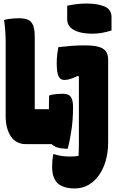

<svg xmlns="http://www.w3.org/2000/svg" viewBox="-20 -813 649 1083"><path d="M125 0Q98 0 76.5 -11.5Q55 -23 41 -44Q27 -65 19.5 -93.5Q12 -122 12 -156Q12 -186 12 -221Q12 -256 12 -293.5Q12 -331 12 -369Q12 -407 12 -443.5Q12 -480 12 -512Q12 -544 12 -570Q12 -608 9.5 -640Q7 -672 3 -700Q15 -704 29 -706Q43 -708 57.5 -709Q72 -710 88 -710Q120 -710 139 -701Q158 -692 167 -669.5Q176 -647 176 -603Q176 -578 176 -545.5Q176 -513 176 -477Q176 -441 176 -403.5Q176 -366 176 -329Q176 -292 176 -258Q176 -224 176 -197H275Q299 -197 315.5 -178.5Q332 -160 340.5 -130.5Q349 -101 350.5 -66.5Q352 -32 347 0ZM257 -274Q267 -278 279.5 -280Q292 -282 306 -283Q320 -284 335 -284Q355 -284 367 -277.5Q379 -271 385.5 -254.5Q392 -238 392 -207Q392 -170 389.5 -137.5Q387 -105 382.5 -76Q378 -47 373 -21.5Q368 4 362 26Q324 26 300 17.5Q276 9 265 -8Q254 -25 254 -51Q254 -79 254.5 -113Q255 -147 255.5 -187.5Q256 -228 257 -274ZM459 -557Q505 -557 534 -549.5Q563 -542 576.5 -524.5Q590 -507 590 -475Q590 -424 590 -378Q590 -332 590 -289Q590 -246 590 -202Q590 -158 590 -111Q590 -64 590 -10Q590 44 577 91Q564 138 539.5 173.5Q515 209 480 229.5Q445 250 402 250Q366 250 342 241.5Q318 233 304 220Q290 205 282 183Q274 161 274 128Q274 108 275.5 92Q277 76 280 57H286Q310 64 330 67Q350 70 377 70Q391 70 402.5 69Q414 68 423 66Q424 53 424.5 34Q425 15 425 -7Q425 -29 425 -50Q425 -92 425 -133Q425 -174 425 -215.5Q425 -257 425 -298Q425 -339 425 -381L419 -385Q406 -379 395.5 -374.5Q385 -370 376.5 -367.5Q368 -365 360 -363.5Q352 -362 343 -362Q320 -362 310 -383Q300 -404 300 -457Q300 -485 303 -508.5Q306 -532 309 -547Q330 -549 348.5 -551Q367 -553 385 -554.5Q403 -556 421.5 -556.5Q440 -557 459 -557ZM359 -781Q372 -784 386 -786Q400 -788 414.5 -790Q429 -792 443.5 -792.5Q458 -793 471 -793Q530 -793 569.5 -776.5Q609 -760 609 -717V-641Q596 -637 582.5 -633.5Q569 -630 555 -627.5Q541 -625 527 -624Q513 -623 501 -623Q460 -623 428 -631.5Q396 -640 377.5 -658Q359 -676 359 -705Z"/></svg>

Font: Recursive Monospace Casual Black
Style: Regular
Weight: 900
Version: Version 1.047